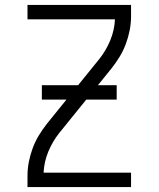

<svg xmlns="http://www.w3.org/2000/svg" viewBox="-20 -755 640 775"><path d="M91 0V-46Q91 -74 96.5 -102Q102 -130 112 -157Q122 -184 136.5 -208Q151 -232 169 -255L381 -517Q408 -551 425 -592Q442 -633 444 -677H91V-735H509V-689Q509 -661 503.5 -633Q498 -605 488 -578Q478 -551 463.5 -527Q449 -503 431 -480L219 -218Q192 -184 175 -143Q158 -102 156 -58H509V0ZM149 -353V-411H451V-353Z"/></svg>

Font: Iosevka Curly Light Extended
Style: Regular
Weight: 300
Width: 7
Monospace: yes
Designer: Belleve Invis
Foundry: Belleve Invis
Version: Version 11.1.0; ttfautohint (v1.8.3)